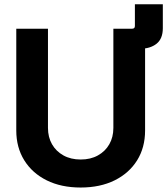

<svg xmlns="http://www.w3.org/2000/svg" viewBox="-20 -861 777 893"><path d="M507.8 -634.3V-727.5H594.7Q607.4 -727.5 607.4 -740.2V-841.3H737.3V-730Q737.3 -680.7 708 -657.5Q678.7 -634.3 630.9 -634.3ZM355 11.2Q264.6 11.2 197.3 -22.2Q129.9 -55.7 92.8 -115.5Q55.7 -175.3 55.7 -253.9V-727.5H203.1V-266.1Q203.1 -223.1 221.9 -190.2Q240.7 -157.2 274.9 -138.2Q309.1 -119.1 355.5 -119.1Q401.4 -119.1 435.5 -138.2Q469.7 -157.2 488.5 -190.2Q507.3 -223.1 507.3 -266.1V-727.5H654.8V-253.9Q654.8 -174.8 617.7 -115.2Q580.6 -55.7 513.2 -22.2Q445.8 11.2 355 11.2Z"/></svg>

Font: Inter 28pt
Style: Bold
Weight: 700
Designer: Rasmus Andersson
Foundry: rsms
Version: Version 4.001;git-66647c0bb